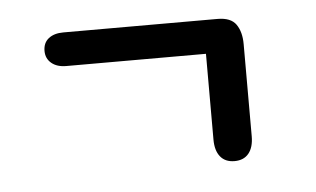

<svg xmlns="http://www.w3.org/2000/svg" viewBox="-31 -370 543 330"><g transform="rotate(-5 240.0 -205.0)"><path d="M329 -270V-122Q329 -103 337.5 -92.5Q346 -82 362 -82Q378 -82 386.5 -92.5Q395 -103 395 -122V-281Q395 -302 386 -315Q377 -328 354 -328H88Q72 -328 62.5 -320.5Q53 -313 53 -299Q53 -286 62.5 -278Q72 -270 88 -270Z"/></g></svg>

Font: Beiruti
Style: Regular
Weight: 400
Version: Version 1.00